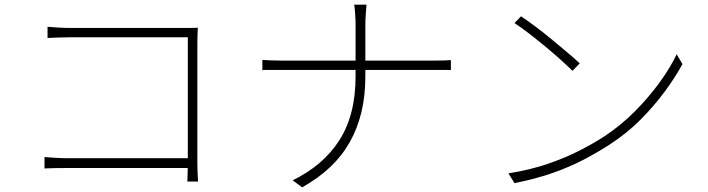

<svg xmlns="http://www.w3.org/2000/svg" viewBox="-20 -781 3040 824"><path d="M184 -666Q207 -664 233 -662.5Q259 -661 282 -661H765Q781 -661 796.5 -661Q812 -661 829 -662Q828 -646 827.5 -628.5Q827 -611 827 -597V-82Q827 -54 828.5 -29.5Q830 -5 830 -2H784Q784 -5 785 -28.5Q786 -52 786 -78V-621H283Q258 -621 228.5 -620Q199 -619 184 -618ZM171 -107Q185 -106 213.5 -104Q242 -102 271 -102H804V-60H272Q240 -60 214 -59.5Q188 -59 171 -58Z M1506 -675Q1506 -696 1504 -724Q1502 -752 1500 -761H1553Q1552 -752 1550 -724Q1548 -696 1548 -675Q1548 -646 1548 -605Q1548 -564 1548 -523Q1548 -482 1548 -454Q1548 -370 1531 -299.5Q1514 -229 1480.5 -170Q1447 -111 1396.5 -63.5Q1346 -16 1277 23L1236 -7Q1301 -39 1351 -81.5Q1401 -124 1436 -178.5Q1471 -233 1488.5 -301.5Q1506 -370 1506 -454Q1506 -481 1506 -522Q1506 -563 1506 -604.5Q1506 -646 1506 -675ZM1106 -524Q1115 -523 1137.5 -522Q1160 -521 1184 -521Q1193 -521 1231.5 -521Q1270 -521 1327 -521Q1384 -521 1450.5 -521Q1517 -521 1583.5 -521Q1650 -521 1706.5 -521Q1763 -521 1800.5 -521Q1838 -521 1846 -521Q1864 -521 1885.5 -521.5Q1907 -522 1915 -523V-480Q1907 -481 1885 -481Q1863 -481 1845 -481Q1837 -481 1799.5 -481Q1762 -481 1705.5 -481Q1649 -481 1583 -481Q1517 -481 1450.5 -481Q1384 -481 1327.5 -481Q1271 -481 1232.5 -481Q1194 -481 1185 -481Q1160 -481 1137.5 -481Q1115 -481 1106 -480Z M2216 -711Q2243 -693 2278 -667Q2313 -641 2349 -611Q2385 -581 2416.5 -554.5Q2448 -528 2468 -509L2437 -477Q2418 -496 2388 -523Q2358 -550 2322.5 -579.5Q2287 -609 2252 -636Q2217 -663 2188 -682ZM2162 -37Q2256 -52 2331.5 -78Q2407 -104 2467.5 -135Q2528 -166 2574 -196Q2645 -243 2705 -303.5Q2765 -364 2811 -427.5Q2857 -491 2884 -548L2909 -506Q2878 -449 2832.5 -387.5Q2787 -326 2729.5 -268Q2672 -210 2600 -163Q2551 -131 2491 -99Q2431 -67 2357 -40.5Q2283 -14 2188 5Z"/></svg>

Font: Noto Sans KR ExtraLight
Style: Regular
Weight: 250
Designer: Ryoko NISHIZUKA  (kana, bopomofo & ideographs); Paul D. Hunt (Latin, Greek & Cyrillic); Sandoll Communications , Soo-you
Foundry: Adobe
Version: Version 2.004-H2;hotconv 1.0.118;makeotfexe 2.5.65603